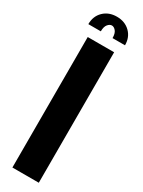

<svg xmlns="http://www.w3.org/2000/svg" viewBox="-275 -1093 832 1120"><g transform="rotate(30 141.0 -533.5)"><path d="M52.2 0V-878.9H230V0ZM101.6 -945.8H17.6Q17.6 -999.5 52.2 -1033.2Q86.9 -1066.9 141.1 -1066.9Q195.3 -1066.9 230 -1033.2Q264.6 -999.5 264.6 -945.8H180.7Q180.7 -977.5 168 -992.7Q155.3 -1007.8 141.1 -1007.8Q127 -1007.8 114.3 -992.7Q101.6 -977.5 101.6 -945.8Z"/></g></svg>

Font: Oswald-Bold
Style: Bold
Weight: 700
Designer: vernon adams
Foundry: vernon adams
Version: Version 2.002; ttfautohint (v0.92.18-e454-dirty) -l 8 -r 50 